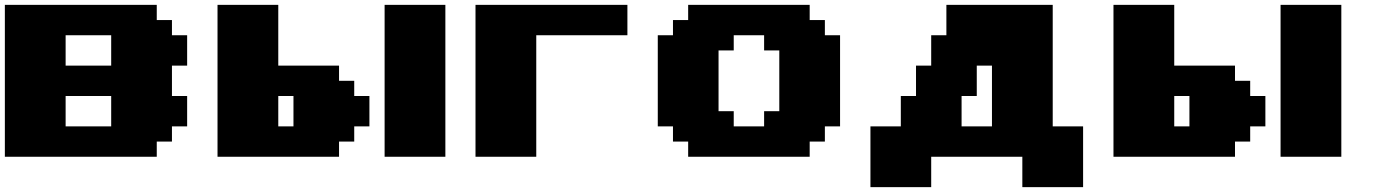

<svg xmlns="http://www.w3.org/2000/svg" viewBox="-20 -645 5663 790"><path d="M0 0H625V-62.5H687.5V-125H750V-250H687.5V-375H750V-500H687.5V-562.5H625V-625H0ZM437.5 -125H250V-250H437.5ZM437.5 -375H250V-500H437.5Z M1562.5 0H1812.5V-625H1562.5ZM875 0H1375V-62.5H1437.5V-125H1500V-250H1437.5V-312.5H1375V-375H1125V-625H875ZM1187.5 -125H1125V-250H1187.5Z M1936.5 0H2186.5V-500H2561.5V-625H1936.5Z M2811.5 0H3311.5V-62.5H3374V-125H3436.5V-500H3374V-562.5H3311.5V-625H2811.5V-562.5H2749V-500H2686.5V-125H2749V-62.5H2811.5ZM3124 -125H2999V-187.5H2936.5V-437.5H2999V-500H3124V-437.5H3186.5V-187.5H3124Z M4186.5 125H4436.5V-125H4311.5V-625H3874V-500H3811.5V-375H3749V-250H3686.5V-125H3561.5V125H3811.5V0H4186.5ZM4061.5 -125H3936.5V-250H3999V-375H4061.5Z M5249 0H5499V-625H5249ZM4561.5 0H5061.5V-62.5H5124V-125H5186.5V-250H5124V-312.5H5061.5V-375H4811.5V-625H4561.5ZM4874 -125H4811.5V-250H4874Z"/></svg>

Font: Faithful 32x
Style: Bold
Weight: 400
Foundry: Faithful Resource Pack
Version: Version 1.0; January 27, 2023